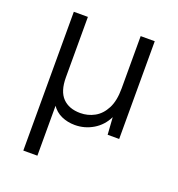

<svg xmlns="http://www.w3.org/2000/svg" viewBox="-129 -606 856 923"><g transform="rotate(20 299.0 -145.0)"><path d="M92 210V-500H164V-191Q164 -120 196.5 -86.5Q229 -53 287 -53Q326 -53 359.5 -71.5Q393 -90 413.5 -129.5Q434 -169 434 -232V-500H506V0H447L441 -88Q418 -41 375 -15.5Q332 10 282 10Q245 10 213.5 -4Q182 -18 162 -48H164V210Z"/></g></svg>

Font: Kantumruy Pro
Style: Regular
Weight: 400
Designer: Sovichet Tep
Foundry: Sovichet Tep
Version: Version 1.002